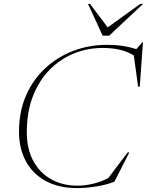

<svg xmlns="http://www.w3.org/2000/svg" viewBox="-20 -955 754 985"><path d="M567 -23Q525.5 -6.5 472.8 1.8Q420 10 376.5 10Q281.5 10 214.5 -26.5Q147.5 -63 112.5 -128.2Q77.5 -193.5 77.5 -279.5Q77.5 -382 113.2 -464.2Q149 -546.5 211.8 -604.8Q274.5 -663 355.8 -694Q437 -725 527.5 -725Q574 -725 611 -719.2Q648 -713.5 679.5 -703L711.5 -739.5H713.5L697 -510.5H688.5L666.5 -670.5Q632.5 -691.5 593 -700.2Q553.5 -709 507 -709Q429 -709 358.8 -680.5Q288.5 -652 234.2 -596.8Q180 -541.5 148.8 -461.2Q117.5 -381 117.5 -277.5Q117.5 -190.5 151 -129Q184.5 -67.5 243 -35Q301.5 -2.5 377 -2.5Q416.5 -2.5 458 -12.5Q499.5 -22.5 535.5 -41.5L635 -173H643.5ZM714 -935 540 -772H506.5L431.5 -935H442L532.5 -814.5L699.5 -935Z"/></svg>

Font: Newsreader Display ExtraLight
Style: Italic
Weight: 275
Italic angle: -17°
Designer: Hugues Gentile
Foundry: Production Type
Version: Version 1.002